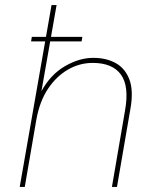

<svg xmlns="http://www.w3.org/2000/svg" viewBox="-20 -740 588 760"><path d="M103 -576 106 -594H306L303 -576ZM58 0 184 -720H204L144 -379Q180 -445 237 -478Q294 -511 349 -511Q401 -511 438.5 -490Q476 -469 492.5 -424.5Q509 -380 496 -308L443 0H423L475 -303Q492 -399 458.5 -445Q425 -491 347 -491Q295 -491 249 -464.5Q203 -438 170 -388.5Q137 -339 124 -267L78 0Z"/></svg>

Font: DM Sans 20pt Thin
Style: Italic
Weight: 250
Italic angle: -10°
Version: Version 4.004;gftools[0.9.30]